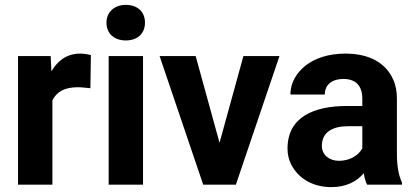

<svg xmlns="http://www.w3.org/2000/svg" viewBox="-20 -758 1703 788"><path d="M309 -538C251 -538 214 -505 191 -465L188 -528H54V0H195V-346C213 -382 245 -400 300 -400C315 -400 337 -397 351 -396L353 -532C342 -535 323 -538 309 -538Z M567 0V-528H426V0ZM496 -592C543 -592 575 -619 575 -665C575 -711 543 -738 496 -738C450 -738 417 -709 417 -665C417 -619 450 -592 496 -592Z M881 -172 783 -528H635L814 0H948L1127 -528H979Z M1609 -128V-352C1609 -383 1604 -410 1593 -433C1562 -501 1495 -538 1397 -538C1328 -538 1272 -519 1233 -488C1201 -462 1172 -423 1172 -370H1313C1313 -412 1345 -434 1389 -434C1442 -434 1467 -404 1467 -353V-323H1404C1270 -323 1160 -279 1160 -148C1160 -125 1165 -104 1174 -85C1201 -30 1259 10 1340 10C1402 10 1445 -14 1473 -47C1476 -28 1480 -13 1487 0H1630V-8C1615 -41 1609 -79 1609 -128ZM1301 -159C1301 -218 1348 -240 1409 -240H1467V-149C1451 -120 1416 -98 1371 -98C1332 -98 1301 -122 1301 -159Z"/></svg>

Font: Asimov
Style: Regular
Weight: 500
Designer: Google
Version: Version 2.000980; 2014